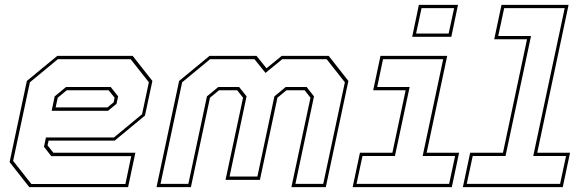

<svg xmlns="http://www.w3.org/2000/svg" viewBox="-20 -770 2416 790"><path d="M526 -540 607 -437 576.5 -294.5 452 -191.5H180L175.5 -172L199.5 -141.5H537L507 0H100.5L19.5 -103L90.5 -437L215.5 -540ZM435.5 -412 466 -373.5 459.5 -343 424.5 -314H192.5L205 -373.5L251.5 -412ZM517.5 -526.5H218L103 -431.5L34 -108L109 -13H496L520 -127.5H191L161 -166L169 -204.5H449L564.5 -300L592.5 -431.5ZM427 -398.5H254.5L217.5 -368L209 -328H422L447.5 -349L451.5 -368Z M624 0 717 -437 842 -540H1035.5L1076.5 -489L1139 -540H1332.5L1413.5 -437L1320.5 0H1179L1257.5 -368L1233.5 -398.5H1158.5L1121.5 -368L1049.5 -30H908L980 -368L956 -398.5H881L844 -368L765.5 0ZM640.5 -13.5H755L831.5 -373.5L878 -412H964L994.5 -373.5L924.5 -43.5H1039L1109 -373.5L1155.5 -412H1241.5L1272 -373.5L1195.5 -13.5H1310L1399 -431.5L1324 -526.5H1141.5L1072.5 -470L1027 -526.5H844.5L729.5 -431.5Z M1676 -618.5 1703.5 -750H1864.5L1837 -618.5ZM1692 -632H1826L1848.5 -736.5H1714.5ZM1431 0 1461 -141.5H1594.5L1649 -398.5H1515.5L1545.5 -540H1820L1735.5 -141.5H1869L1839 0ZM1447 -13.5H1828L1852.5 -128H1719L1803.5 -526.5H1556L1532 -412H1665.5L1605 -128H1471.5Z M1884.5 0 1914.5 -141.5H2049.5L2148.5 -608.5H2013.5L2043.5 -750H2319.5L2190.5 -141.5H2325.5L2295.5 0ZM1900.5 -13.5H2284.5L2309 -128H2174L2303.5 -736.5H2054.5L2030 -622H2165L2060 -128H1925Z"/></svg>

Font: Tourney Thin Thin
Style: Italic
Weight: 250
Italic angle: -12°
Version: Version 1.015